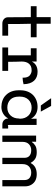

<svg xmlns="http://www.w3.org/2000/svg" viewBox="990 -1736 760 2780"><g transform="rotate(90 1370.0 -346.0)"><path d="M230 -82Q230 -190 228 -412H70V-496H228V-700H324V-496H520V-412H324Q328 -267 328 -96Q328 -85 333 -78Q338 -84 349 -84H496V0H321Q282 0 256 -23Q230 -46 230 -82Z M679 -496H871V-430H873Q915 -510 1020 -510Q1101 -510 1149 -459Q1196 -407 1199 -312V-309V-307Q1156 -295 1105 -293V-300Q1105 -367 1074 -395Q1039 -424 1001 -424Q963 -424 939 -413Q916 -402 901 -383Q871 -346 871 -281Q875 -196 875 -84H1006V0H667V-84H781V-412H679Z M1356 -444Q1424 -510 1528 -510Q1644 -510 1697 -418H1699V-496H1789V-96Q1789 -85 1794 -78Q1798 -84 1810 -84H1835H1841V0H1782Q1744 0 1720 -24Q1696 -48 1696 -84H1694Q1669 -36 1624 -11Q1580 14 1528 14Q1478 14 1433 -3Q1387 -20 1356 -53Q1287 -122 1287 -240V-256Q1287 -374 1356 -444ZM1696 -242Q1696 -248 1699 -254Q1699 -329 1654 -377Q1607 -424 1539 -424Q1469 -424 1423 -378Q1379 -331 1379 -256V-240Q1379 -159 1422 -116Q1468 -72 1538 -72Q1608 -72 1652 -119Q1696 -166 1696 -242ZM1507 -557 1402 -706H1514L1596 -557Z M2336 -412H2342Q2387 -498 2502 -498Q2609 -498 2655 -419Q2678 -381 2678 -329V0H2587V-321Q2587 -367 2559 -392Q2530 -418 2478 -418Q2426 -418 2391 -386Q2356 -353 2356 -292V0H2265V-321Q2265 -367 2237 -392Q2208 -418 2156 -418Q2104 -418 2069 -386Q2034 -353 2034 -292V0H1943V-489H2032V-428H2037Q2052 -453 2087 -476Q2121 -498 2184 -498Q2246 -498 2283 -473Q2319 -447 2336 -412Z"/></g></svg>

Font: Rilu
Style: Bold
Weight: 500
Designer: Alí Sinisterra
Foundry: Alí Sinisterra
Version: ""